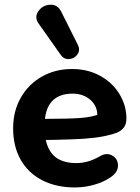

<svg xmlns="http://www.w3.org/2000/svg" viewBox="-20 -798 603 828"><path d="M36.6 -244.8Q36.6 -318.8 69.8 -377Q103 -435.2 160.8 -467.8Q218.5 -500.4 290.5 -500.4Q359.3 -500.4 413 -470.4Q466.6 -440.4 495.9 -391Q525.2 -341.7 525.2 -287.5Q525.2 -262.8 514.3 -248.4Q503.3 -234 485.7 -226.5Q468.1 -219 439.5 -213L425.5 -210Q388 -202.8 342.9 -199.8Q297.7 -196.8 220.4 -195Q188.1 -194.8 152.3 -194L155.8 -285.5H186.5Q273.5 -285.5 325.9 -289.2Q378.3 -292.8 416.1 -308.4L399.5 -295.2Q401.7 -338.7 370.8 -366.5Q339.8 -394.2 292.6 -394.2Q234.5 -394.2 203.6 -360.5Q172.8 -326.8 172.8 -260.6L172.8 -247.3Q172.8 -192.4 189.5 -158.5Q206.3 -124.6 236.3 -109.6Q266.2 -94.6 308.8 -94.6Q334.2 -94.6 359.9 -102Q385.6 -109.4 411.5 -124.4Q439.5 -141.1 464.1 -127.1Q488.7 -113.1 488.9 -84.2Q489.1 -55.3 456.6 -33.2Q427 -13 386.5 -1.4Q346 10.2 304.3 10.4Q222.6 10.6 161.8 -20.8Q101.1 -52.2 68.8 -109.7Q36.6 -167.2 36.6 -244.8ZM244 -747.8 315.9 -604.1Q326.9 -581.9 314.1 -563.5Q301.3 -545.2 278.4 -543.4Q255.6 -541.6 241.9 -561.4L147.4 -695.1Q127.1 -723.5 145.3 -749.6Q163.4 -775.7 195.6 -777.7Q227.8 -779.7 244 -747.8Z"/></svg>

Font: SN Pro Thin
Style: Regular
Weight: 200
Designer: Tobias Whetton
Foundry: Supernotes
Version: Version 1.003;Glyphs 3.3 (3324)